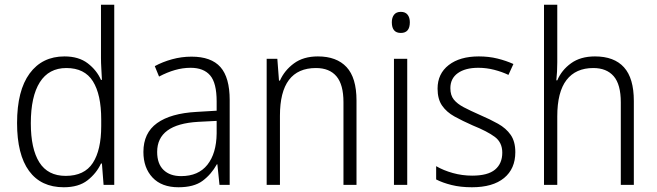

<svg xmlns="http://www.w3.org/2000/svg" viewBox="-20 -780 2771 810"><path d="M249 10Q153 10 102.5 -59Q52 -128 52 -261Q52 -398 105 -470Q158 -542 252 -542Q312 -542 350 -513Q388 -484 406 -443H410Q409 -466 407.5 -490.5Q406 -515 406 -535V-760H462V0H417L410 -90H406Q387 -49 349.5 -19.5Q312 10 249 10ZM257 -38Q336 -38 371.5 -92.5Q407 -147 407 -248V-276Q407 -381 372 -437Q337 -493 260 -493Q186 -493 148 -433Q110 -373 110 -260Q110 -152 146 -95Q182 -38 257 -38Z M788 -541Q871 -541 910 -497Q949 -453 949 -358V0H906L897 -87H895Q871 -44 834.5 -17Q798 10 733 10Q662 10 623.5 -31Q585 -72 585 -139Q585 -219 642.5 -260.5Q700 -302 810 -308L894 -313V-352Q894 -430 866.5 -462Q839 -494 784 -494Q751 -494 718 -484.5Q685 -475 651 -457L633 -501Q666 -519 706 -530Q746 -541 788 -541ZM816 -266Q643 -256 643 -139Q643 -89 670 -63Q697 -37 744 -37Q817 -37 855 -85Q893 -133 894 -217V-270Z M1321 -542Q1400 -542 1442 -497Q1484 -452 1484 -356V0H1429V-349Q1429 -423 1399.5 -458Q1370 -493 1313 -493Q1161 -493 1161 -292V0H1105V-532H1150L1157 -440H1161Q1180 -483 1220 -512.5Q1260 -542 1321 -542Z M1671 -730Q1690 -730 1699.5 -718Q1709 -706 1709 -686Q1709 -641 1671 -641Q1633 -641 1633 -686Q1633 -706 1642.5 -718Q1652 -730 1671 -730ZM1698 -532V0H1642V-532Z M2154 -138Q2154 -68 2106.5 -29Q2059 10 1971 10Q1923 10 1885 0.5Q1847 -9 1820 -23V-79Q1851 -61 1890.5 -50Q1930 -39 1972 -39Q2038 -39 2068.5 -64.5Q2099 -90 2099 -136Q2099 -179 2067.5 -202.5Q2036 -226 1974 -251Q1931 -270 1897.5 -288.5Q1864 -307 1845 -334.5Q1826 -362 1826 -406Q1826 -469 1873 -505.5Q1920 -542 2000 -542Q2042 -542 2078.5 -533Q2115 -524 2146 -510L2125 -464Q2098 -477 2065 -485.5Q2032 -494 1998 -494Q1943 -494 1911.5 -471.5Q1880 -449 1880 -408Q1880 -378 1894.5 -360Q1909 -342 1936.5 -327.5Q1964 -313 2005 -295Q2047 -277 2081 -258Q2115 -239 2134.5 -211Q2154 -183 2154 -138Z M2331 -517Q2331 -496 2330 -478Q2329 -460 2327 -441H2331Q2349 -484 2389 -513Q2429 -542 2490 -542Q2571 -542 2612.5 -496Q2654 -450 2654 -354V0H2599V-348Q2599 -424 2569 -458.5Q2539 -493 2483 -493Q2409 -493 2370 -442.5Q2331 -392 2331 -289V0H2275V-760H2331Z"/></svg>

Font: Noto Sans Arabic SemCond Light
Style: Regular
Weight: 300
Width: 4
Designer: Monotype Design Team, Nadine Chahine, Nizar Qandah and Khaled Hosny
Foundry: Monotype Imaging Inc.
Version: Version 2.012; ttfautohint (v1.8.4.7-5d5b)